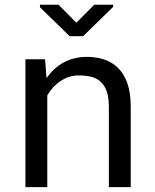

<svg xmlns="http://www.w3.org/2000/svg" viewBox="-20 -773 640 793"><path d="M520 -335.4V0H429.7V-333.5Q429.7 -433.6 361.3 -454.6Q338.9 -461.4 301.8 -461.4Q264.6 -460.9 230.5 -438.5Q196.3 -416 175.3 -378.9V0H85V-528.3H166L172.4 -450.2Q233.4 -537.1 336.9 -538.1Q468.8 -538.1 506.8 -426.8Q519.5 -388.7 520 -335.4ZM447.3 -753.4V-744.6L323.2 -623.5H267.6L145 -743.2V-753.4H221.7L295.4 -679.2L369.1 -753.4Z"/></svg>

Font: RobotoMono-Regular
Style: Regular
Weight: 400
Designer: Google
Version: Version 2.000985; 2015; ttfautohint (v1.3)